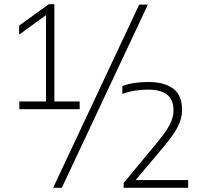

<svg xmlns="http://www.w3.org/2000/svg" viewBox="-20 -830 960 918"><path d="M72.5 -308V-345H200V-757.5L71.5 -664.5V-707.5L213.5 -810H240V-345H361V-308ZM234 68 645.5 -808H687L275.5 68ZM571 68V45L730 -147Q773 -198 791.2 -233.2Q809.5 -268.5 809.5 -302Q809.5 -354 778.5 -377.8Q747.5 -401.5 687 -401.5Q620.5 -401.5 565 -381V-418.5Q615 -438 689.5 -438Q766.5 -438 808.5 -406Q850.5 -374 850.5 -305.5Q850.5 -263.5 830.2 -224Q810 -184.5 761.5 -127L628.5 31H879.5V68Z"/></svg>

Font: Encode Sans Semi Expanded ExtraLight
Style: Regular
Weight: 200
Width: 6
Designer: Multiple Designers
Foundry: Impallari Type
Version: Version 3.000; ttfautohint (v1.8.3) -l 8 -r 50 -G 200 -x 14 